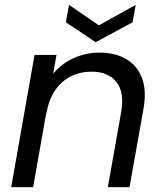

<svg xmlns="http://www.w3.org/2000/svg" viewBox="-20 -776 680 796"><path d="M26.4 0 123.2 -548.3H214.2L117.4 0ZM427 0 482.2 -310.2Q496.9 -394 462.5 -436.4Q428.1 -478.9 359.5 -478.9Q312.8 -478.9 273.8 -459.5Q234.8 -440.2 208.3 -401.2Q181.9 -362.2 171.4 -302.9L165.6 -409.5Q183.9 -456.6 218.6 -490Q253.4 -523.4 298.4 -540.7Q343.5 -558 391.9 -558Q455.5 -558 501.6 -532Q547.7 -506 568.2 -453.6Q588.7 -401.3 574.5 -322.6L517 0ZM389.8 -671 542.7 -755.8 529.6 -683.6 376.7 -601.1 253.1 -683.6 266.2 -755.8Z"/></svg>

Font: Poppins Variable
Style: Italic
Weight: 100
Italic angle: -10°
Designer: Jonny Pinhorn
Foundry: Indian Type Foundry
Version: Version 6.000